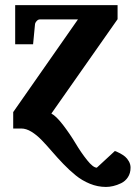

<svg xmlns="http://www.w3.org/2000/svg" viewBox="-20 -508 536 759"><path d="M444.8 -432.1 183.1 -59.1Q202.1 -49.3 229.5 -13.7Q256.8 22 278.8 58.8Q300.8 95.7 324.5 125.2Q348.1 154.8 362.8 154.8L434.1 88.9Q436.5 89.8 440.7 91.3Q444.8 92.8 455.6 98.6Q466.3 104.5 474.6 111.3Q482.9 118.2 489.5 129.9Q496.1 141.6 496.1 154.8Q496.1 176.8 485.6 192.6Q475.1 208.5 458.7 216.3Q442.4 224.1 427.5 227.5Q412.6 231 398.9 231Q366.2 231 335.2 218.3Q304.2 205.6 279.1 185.1Q253.9 164.6 230.2 139.9Q206.5 115.2 185.5 90.8Q164.6 66.4 144.8 45.9Q125 25.4 104.2 12.7Q83.5 0 64 0H32.2V-64.9L288.1 -431.2H137.2Q130.4 -431.2 124.3 -424.1Q118.2 -417 118.2 -410.2L110.8 -333H40V-487.8H444.8Z"/></svg>

Font: Veleka
Style: Bold
Weight: 700
Designer: Stefan Peev, Context Ltd, 2016; SIL International, 1997-2014.
Foundry: Stefan Peev, Context Ltd, 2016
Version: Version 1.000